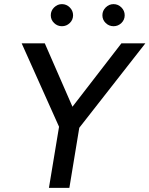

<svg xmlns="http://www.w3.org/2000/svg" viewBox="-20 -910 724 930"><path d="M217 0 266 -296 85 -700H197L331 -393L568 -700H684L364 -291L316 0ZM280 -783Q258 -783 242 -798.5Q226 -814 226 -836Q226 -858 242 -874Q258 -890 280 -890Q302 -890 318 -874Q334 -858 334 -836Q334 -814 318 -798.5Q302 -783 280 -783ZM530 -783Q508 -783 492 -798.5Q476 -814 476 -836Q476 -858 492 -874Q508 -890 530 -890Q552 -890 568 -874Q584 -858 584 -836Q584 -814 568 -798.5Q552 -783 530 -783Z"/></svg>

Font: Figtree Medium
Style: Italic
Weight: 500
Italic angle: -9.5°
Foundry: Erik Kennedy
Version: Version 2.001; ttfautohint (v1.8.4.7-5d5b);gftools[0.9.27]